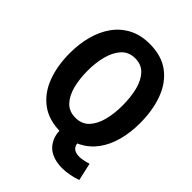

<svg xmlns="http://www.w3.org/2000/svg" viewBox="-265 -920 1228 1228"><g transform="rotate(45 349.0 -305.5)"><path d="M353 17Q245 17 175 -34.5Q105 -86 70.5 -176Q36 -266 36 -381Q36 -466 56 -539.5Q76 -613 116 -668Q156 -723 216 -754Q276 -785 356 -785Q464 -785 533.5 -733Q603 -681 637 -590Q671 -499 671 -382Q671 -297 651.5 -224.5Q632 -152 592.5 -98Q553 -44 493.5 -13.5Q434 17 353 17ZM653 150Q585 173 525.5 174Q466 175 422.5 153.5Q379 132 357 87Q335 42 341 -27H478Q476 2 486.5 18.5Q497 35 518 41Q539 47 566.5 43.5Q594 40 626 30ZM354 -114Q411 -114 445.5 -150.5Q480 -187 496 -248Q512 -309 512 -381Q512 -458 496.5 -519.5Q481 -581 446.5 -617.5Q412 -654 356 -654Q299 -654 264 -616.5Q229 -579 212.5 -517.5Q196 -456 196 -382Q196 -308 212 -247Q228 -186 262.5 -150Q297 -114 354 -114Z"/></g></svg>

Font: Yaldevi ExtraLight
Style: Regular
Weight: 200
Designer: Sol Matas, Rajitha Manaperi, Kosala Senevirathne
Foundry: Mooniak
Version: Version 1.100